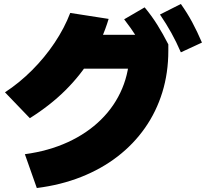

<svg xmlns="http://www.w3.org/2000/svg" viewBox="-20 -875 1040 965"><path d="M105 -100Q224 -116 321 -160.5Q418 -205 487.5 -273.5Q557 -342 594 -430Q631 -518 631 -620L711 -530H325V-700H796L826 -652V-620Q826 -509 796 -411.5Q766 -314 709 -232.5Q652 -151 571 -88.5Q490 -26 387.5 14.5Q285 55 165 70ZM5 -411Q77 -458 141 -522Q205 -586 254.5 -660Q304 -734 333 -810L526 -780Q495 -677 440.5 -587.5Q386 -498 309 -421.5Q232 -345 130 -281ZM721 -594Q694 -646 666.5 -689.5Q639 -733 604 -778L707 -838Q742 -796 770.5 -750.5Q799 -705 826 -652ZM889 -612Q866 -665 841 -710Q816 -755 784 -802L889 -855Q921 -810 946 -763.5Q971 -717 995 -661Z"/></svg>

Font: M PLUS 2 Thin Black
Style: Regular
Weight: 900
Version: Version 1.001